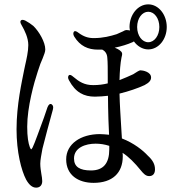

<svg xmlns="http://www.w3.org/2000/svg" viewBox="-20 -817 790 882"><path d="M575 -693C575 -688 576 -683 577 -677C572 -678 566 -679 560 -679C556 -679 552 -677 545 -673C538 -670 528 -665 516 -660C487 -651 454 -642 410 -642C385 -642 364 -649 341 -666C331 -674 324 -676 320 -672C316 -667 315 -659 321 -649C348 -605 385 -589 430 -589H450C460 -584 472 -573 473 -551C475 -532 475 -497 475 -461V-434C455 -429 433 -426 408 -426C367 -426 343 -442 317 -464C307 -473 300 -475 296 -471C292 -466 291 -458 297 -448C327 -392 366 -373 416 -373C437 -373 456 -375 476 -377C476 -346 477 -308 478 -270L481 -198C468 -199 453 -201 439 -201C351 -201 284 -156 284 -85C284 -13 339 23 410 23C496 23 544 -22 544 -99C544 -104 544 -109 543 -115C571 -97 598 -70 628 -33C638 -21 649 -8 665 -8C684 -8 692 -21 692 -39C692 -62 682 -81 659 -102C637 -126 595 -160 540 -181L537 -230C534 -282 530 -338 529 -387C570 -397 614 -412 644 -426C667 -438 674 -449 674 -461C674 -487 636 -494 625 -494C622 -494 618 -492 611 -488C606 -485 599 -480 592 -476C575 -468 552 -458 529 -449C530 -490 533 -527 538 -552C543 -571 543 -576 530 -586C525 -590 517 -594 507 -598C538 -604 568 -614 586 -622C590 -623 593 -625 595 -627C610 -606 634 -590 661 -590C709 -590 746 -637 746 -693C746 -749 709 -797 661 -797C613 -797 575 -749 575 -693ZM56 -223C56 -118 78 -34 100 8C114 33 129 45 146 45C165 45 174 32 174 15C174 5 172 -6 170 -18C168 -32 165 -48 165 -65C165 -82 170 -106 175 -134C184 -172 208 -259 223 -314C226 -326 224 -333 217 -338C210 -342 203 -337 198 -324C193 -310 188 -295 182 -277C162 -223 139 -158 130 -140C123 -128 123 -128 117 -141C110 -160 105 -188 105 -235C105 -326 137 -439 153 -487C162 -516 169 -534 176 -549C183 -567 188 -579 188 -590C188 -623 160 -672 133 -698C122 -707 110 -715 97 -722C87 -727 80 -727 76 -723C72 -719 73 -712 79 -702C94 -676 110 -643 110 -610C110 -581 102 -546 95 -515L91 -496C81 -444 56 -337 56 -223ZM320 -89C320 -139 373 -157 419 -157C440 -157 460 -154 482 -147V-131C482 -67 455 -34 398 -34C347 -34 320 -50 320 -89ZM610 -693C610 -733 633 -763 661 -763C689 -763 712 -733 712 -693C712 -653 689 -623 661 -623C633 -623 610 -653 610 -693Z"/></svg>

Font: 寒蝉锦书宋 CompactLight
Style: Bold
Weight: 400
Width: 4
Designer: 寒蝉锦书宋{Warren} 思源宋体{Ryoko NISHIZUKA 西塚涼子 (kana & ideographs); Frank Grießhammer (Latin, Greek & Cyrillic); Wenlong ZHANG 
Foundry: Adobe & ChillType
Version: Version 2.000;Glyphs 3.1.1 (3135)